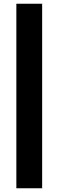

<svg xmlns="http://www.w3.org/2000/svg" viewBox="-20 -846 313 1027"><path d="M205.5 161H67.5V-826H205.5Z"/></svg>

Font: Public Sans Black
Style: Regular
Weight: 900
Designer: The Public Sans Project Authors: Dan O. Williams and USWDS (Libre Franklin designed by Pablo Impallari and Rodrigo Fuenz
Version: Version 1.007